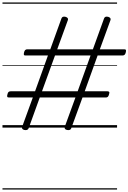

<svg xmlns="http://www.w3.org/2000/svg" viewBox="-20 -1030 1037 1550"><path d="M175 19Q152 12 159 -7L245 -243H52Q41 -243 38.5 -249Q36 -255 40 -268Q43 -282 49 -287.5Q55 -293 66 -293H263L367 -582H186Q175 -582 173 -587.5Q171 -593 174 -606Q177 -620 183.5 -626Q190 -632 200 -632H386L476 -881Q483 -901 510 -894Q534 -886 528 -868L442 -632H730L820 -881Q827 -901 854 -894Q878 -886 872 -868L786 -632H983Q994 -632 996.5 -626Q999 -620 995 -606Q992 -593 985.5 -587.5Q979 -582 969 -582H768L664 -293H848Q858 -293 861.5 -287.5Q865 -282 860 -268Q857 -255 851 -249Q845 -243 835 -243H646L555 6Q548 25 520 19Q508 16 504 9.5Q500 3 503 -7L589 -243H301L211 6Q203 25 175 19ZM319 -293H607L711 -582H424ZM0 490H925V500H0ZM0 -20H925V0H0ZM0 -505H925V-500H0ZM0 -1010H925V-1000H0Z"/></svg>

Font: Playwrite AU QLD Guides
Style: Regular
Weight: 400
Designer: Veronika Burian, José Scaglione
Foundry: TypeTogether
Version: Version 1.003